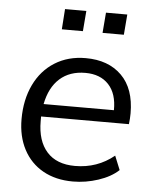

<svg xmlns="http://www.w3.org/2000/svg" viewBox="-52 -757 648 808"><g transform="rotate(5 272.0 -353.0)"><path d="M129 -254V-234Q129 -151 170 -105Q211 -59 289 -59Q383 -59 454 -117L478 -58Q446 -28 393 -10.5Q340 7 286 7Q213 7 159.5 -23Q106 -53 77 -108Q48 -163 48 -236Q48 -318 78.5 -381.5Q109 -445 165 -480Q221 -515 295 -515Q391 -515 447 -459.5Q503 -404 503 -300Q503 -278 500 -254ZM135 -307H432Q433 -377 397.5 -415Q362 -453 299 -453Q233 -453 191 -415.5Q149 -378 135 -307ZM280 -713 273 -627H184L190 -713ZM453 -713 446 -627H356L363 -713Z"/></g></svg>

Font: Muli
Style: Italic
Weight: 400
Italic angle: -4.541°
Designer: Vernon Adams
Foundry: Vernon Adams
Version: Version 2.001